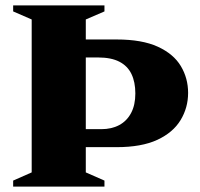

<svg xmlns="http://www.w3.org/2000/svg" viewBox="-20 -695 745 715"><path d="M484 -347Q484 -389.5 469.5 -419.5Q455 -449.5 424.5 -465.2Q394 -481 345 -481H184L185 -548H414Q509 -548 567.8 -521Q626.5 -494 653.5 -448.8Q680.5 -403.5 680.5 -349Q680.5 -294 652.5 -247.8Q624.5 -201.5 565.8 -174.2Q507 -147 414 -147H185L184 -214H357Q395.5 -214 424 -229.2Q452.5 -244.5 468.2 -274.2Q484 -304 484 -347ZM369 -22.5V0H29V-22.5L98 -53V-622.5L29 -652.5V-675H369V-652.5L299.5 -622.5V-53Z"/></svg>

Font: Newsreader 24pt ExtraBold
Style: Regular
Weight: 800
Designer: Hugues Gentile
Foundry: Production Type
Version: Version 1.003